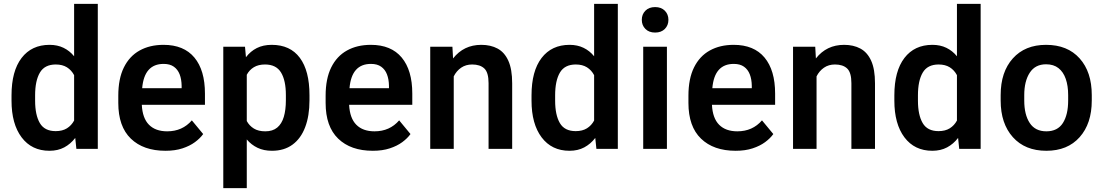

<svg xmlns="http://www.w3.org/2000/svg" viewBox="-20 -770 5708 993"><path d="M363.3 -750H485.8V0H375L369.1 -56.6Q345.2 -25.4 312.3 -7.8Q279.3 9.8 235.8 9.8Q144 9.8 91.8 -59.6Q39.6 -128.9 39.6 -249.5V-276.9Q39.6 -402.3 91.6 -470.2Q143.6 -538.1 236.3 -538.1Q276.9 -538.1 308.6 -522.7Q340.3 -507.3 363.3 -479ZM268.1 -91.8Q302.7 -91.8 326.2 -106.4Q349.6 -121.1 363.3 -146.5V-381.3Q349.6 -407.2 326.2 -421.9Q302.7 -436.5 268.6 -436.5Q210.9 -436.5 186.3 -394.5Q161.6 -352.5 161.6 -276.9V-249.5Q161.6 -175.3 186 -133.5Q210.4 -91.8 268.1 -91.8Z M1040 -286.1V-228H713.4Q716.8 -158.7 750.5 -124.8Q784.2 -90.8 844.7 -90.8Q923.3 -90.8 972.2 -147.5L1030.8 -76.7Q1014.6 -54.2 988 -34.7Q961.4 -15.1 923.6 -2.7Q885.7 9.8 835.9 9.8Q721.7 9.8 656.7 -53Q591.8 -115.7 591.8 -237.8V-274.9Q591.8 -362.8 620.6 -421.1Q649.4 -479.5 702.1 -508.8Q754.9 -538.1 825.7 -538.1Q930.7 -538.1 985.4 -472.4Q1040 -406.7 1040 -286.1ZM919.4 -314V-326.2Q918.9 -359.9 909.2 -385.3Q899.4 -410.6 879.2 -425Q858.9 -439.5 826.2 -439.5Q726.1 -439.5 715.3 -314Z M1385.3 -538.1Q1481 -538.1 1530.8 -470.9Q1580.6 -403.8 1580.6 -278.3V-251Q1580.6 -170.9 1558.3 -112.3Q1536.1 -53.7 1492.9 -22Q1449.7 9.8 1386.7 9.8Q1344.2 9.8 1312 -5.6Q1279.8 -21 1256.3 -48.8V203.1H1134.8V-528.3H1247.1L1252 -474.1Q1275.4 -504.9 1308.3 -521.5Q1341.3 -538.1 1385.3 -538.1ZM1458.5 -251V-278.3Q1458.5 -354 1433.3 -395.3Q1408.2 -436.5 1350.6 -436.5Q1316.4 -436.5 1293 -422.4Q1269.5 -408.2 1256.3 -383.3V-144Q1269.5 -119.6 1293 -105.2Q1316.4 -90.8 1352.1 -90.8Q1390.1 -90.8 1413.6 -110.1Q1437 -129.4 1447.8 -165.5Q1458.5 -201.7 1458.5 -251Z M2112.3 -286.1V-228H1785.6Q1789.1 -158.7 1822.8 -124.8Q1856.4 -90.8 1917 -90.8Q1995.6 -90.8 2044.4 -147.5L2103 -76.7Q2086.9 -54.2 2060.3 -34.7Q2033.7 -15.1 1995.8 -2.7Q1958 9.8 1908.2 9.8Q1793.9 9.8 1729 -53Q1664.1 -115.7 1664.1 -237.8V-274.9Q1664.1 -362.8 1692.9 -421.1Q1721.7 -479.5 1774.4 -508.8Q1827.1 -538.1 1897.9 -538.1Q2002.9 -538.1 2057.6 -472.4Q2112.3 -406.7 2112.3 -286.1ZM1991.7 -314V-326.2Q1991.2 -359.9 1981.4 -385.3Q1971.7 -410.6 1951.4 -425Q1931.2 -439.5 1898.4 -439.5Q1798.3 -439.5 1787.6 -314Z M2469.2 -538.1Q2517.6 -538.1 2553.5 -518.8Q2589.4 -499.5 2609.1 -455.8Q2628.9 -412.1 2628.9 -338.9V0H2506.8V-339.8Q2506.8 -395 2484.9 -415.8Q2462.9 -436.5 2421.9 -436.5Q2389.2 -436.5 2365 -419.9Q2340.8 -403.3 2326.7 -375V0H2205.1V-528.3H2319.8L2323.2 -467.8Q2378.4 -538.1 2469.2 -538.1Z M3052.7 -750H3175.3V0H3064.5L3058.6 -56.6Q3034.7 -25.4 3001.7 -7.8Q2968.8 9.8 2925.3 9.8Q2833.5 9.8 2781.2 -59.6Q2729 -128.9 2729 -249.5V-276.9Q2729 -402.3 2781 -470.2Q2833 -538.1 2925.8 -538.1Q2966.3 -538.1 2998 -522.7Q3029.8 -507.3 3052.7 -479ZM2957.5 -91.8Q2992.2 -91.8 3015.6 -106.4Q3039.1 -121.1 3052.7 -146.5V-381.3Q3039.1 -407.2 3015.6 -421.9Q2992.2 -436.5 2958 -436.5Q2900.4 -436.5 2875.7 -394.5Q2851.1 -352.5 2851.1 -276.9V-249.5Q2851.1 -175.3 2875.5 -133.5Q2899.9 -91.8 2957.5 -91.8Z M3368.2 -733.4Q3399.9 -733.4 3418.5 -714.6Q3437 -695.8 3437 -667.5Q3437 -639.2 3418.5 -620.4Q3399.9 -601.6 3368.2 -601.6Q3336.4 -601.6 3317.9 -620.4Q3299.3 -639.2 3299.3 -667.5Q3299.3 -695.8 3317.9 -714.6Q3336.4 -733.4 3368.2 -733.4ZM3429.2 0H3306.6V-528.3H3429.2Z M3988.8 -286.1V-228H3662.1Q3665.5 -158.7 3699.2 -124.8Q3732.9 -90.8 3793.5 -90.8Q3872.1 -90.8 3920.9 -147.5L3979.5 -76.7Q3963.4 -54.2 3936.8 -34.7Q3910.2 -15.1 3872.3 -2.7Q3834.5 9.8 3784.7 9.8Q3670.4 9.8 3605.5 -53Q3540.5 -115.7 3540.5 -237.8V-274.9Q3540.5 -362.8 3569.3 -421.1Q3598.1 -479.5 3650.9 -508.8Q3703.6 -538.1 3774.4 -538.1Q3879.4 -538.1 3934.1 -472.4Q3988.8 -406.7 3988.8 -286.1ZM3868.2 -314V-326.2Q3867.7 -359.9 3857.9 -385.3Q3848.1 -410.6 3827.9 -425Q3807.6 -439.5 3774.9 -439.5Q3674.8 -439.5 3664.1 -314Z M4345.7 -538.1Q4394 -538.1 4429.9 -518.8Q4465.8 -499.5 4485.6 -455.8Q4505.4 -412.1 4505.4 -338.9V0H4383.3V-339.8Q4383.3 -395 4361.3 -415.8Q4339.4 -436.5 4298.3 -436.5Q4265.6 -436.5 4241.5 -419.9Q4217.3 -403.3 4203.1 -375V0H4081.5V-528.3H4196.3L4199.7 -467.8Q4254.9 -538.1 4345.7 -538.1Z M4929.2 -750H5051.8V0H4940.9L4935.1 -56.6Q4911.1 -25.4 4878.2 -7.8Q4845.2 9.8 4801.8 9.8Q4710 9.8 4657.7 -59.6Q4605.5 -128.9 4605.5 -249.5V-276.9Q4605.5 -402.3 4657.5 -470.2Q4709.5 -538.1 4802.2 -538.1Q4842.8 -538.1 4874.5 -522.7Q4906.2 -507.3 4929.2 -479ZM4834 -91.8Q4868.7 -91.8 4892.1 -106.4Q4915.5 -121.1 4929.2 -146.5V-381.3Q4915.5 -407.2 4892.1 -421.9Q4868.7 -436.5 4834.5 -436.5Q4776.9 -436.5 4752.2 -394.5Q4727.5 -352.5 4727.5 -276.9V-249.5Q4727.5 -175.3 4752 -133.5Q4776.4 -91.8 4834 -91.8Z M5155.3 -278.3Q5155.3 -397.9 5218.3 -468Q5281.2 -538.1 5390.1 -538.1Q5501 -538.1 5563.7 -468Q5626.5 -397.9 5626.5 -278.3V-250Q5626.5 -130.9 5563.7 -60.5Q5501 9.8 5391.6 9.8Q5281.7 9.8 5218.5 -60.5Q5155.3 -130.9 5155.3 -250ZM5277.3 -250Q5277.3 -176.8 5305.7 -133.8Q5334 -90.8 5391.6 -90.8Q5449.7 -90.8 5477.1 -133.8Q5504.4 -176.8 5504.4 -250V-278.3Q5504.4 -326.2 5491.9 -362.1Q5479.5 -397.9 5454.3 -417.7Q5429.2 -437.5 5390.1 -437.5Q5334 -437.5 5305.7 -393.8Q5277.3 -350.1 5277.3 -278.3Z"/></svg>

Font: Robert Sans
Style: Bold
Weight: 700
Designer: Christian Robertson (extended by Adam Twardoch)
Foundry: Google
Version: Version 12.135;April 2, 2019;FontCreator 11.5.0.2425 64-bit;